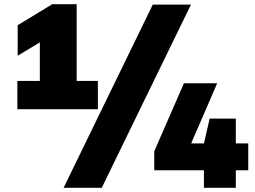

<svg xmlns="http://www.w3.org/2000/svg" viewBox="-20 -830 1217 918"><path d="M63 -308V-443H170.5V-627.5L64.5 -563.5V-709.5L230 -810H346.5V-443H448V-308ZM284 68 710.5 -808H893L466.5 68ZM717.5 -16V-106.5L859.5 -432H1018.5L894 -144.5H955L982.5 -263H1107.5V-144.5H1167V-16H1107.5V68H955V-16Z"/></svg>

Font: Encode Sans SmExp Black
Style: Regular
Weight: 900
Width: 6
Designer: Multiple Designers
Foundry: Impallari Type
Version: Version 3.002; ttfautohint (v1.8.3) -l 8 -r 50 -G 200 -x 14 